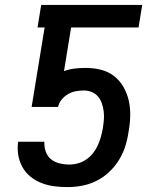

<svg xmlns="http://www.w3.org/2000/svg" viewBox="-20 -755 640 783"><path d="M255 8Q227 8 200.5 4.5Q174 1 149.5 -8.5Q125 -18 104.5 -34.5Q84 -51 71.5 -73.5Q59 -96 54.5 -122.5Q50 -149 54 -177H161Q160 -156 166.5 -137Q173 -118 187.5 -106Q202 -94 222 -89Q242 -84 263 -84Q281 -84 298.5 -89Q316 -94 331.5 -104.5Q347 -115 359 -130Q371 -145 378.5 -161.5Q386 -178 391 -195.5Q396 -213 399 -230Q402 -248 403.5 -265.5Q405 -283 403 -300Q401 -317 395.5 -333Q390 -349 380 -361Q370 -373 354.5 -379.5Q339 -386 322 -386Q306 -386 289.5 -383Q273 -380 258 -371.5Q243 -363 231.5 -349Q220 -335 217 -319H109L162 -643H133L148 -735H560L545 -643H270L241 -465Q263 -473 285 -475.5Q307 -478 329 -478Q362 -478 392 -470.5Q422 -463 445.5 -444.5Q469 -426 484 -399.5Q499 -373 505.5 -343Q512 -313 511 -280.5Q510 -248 504 -216Q500 -187 490.5 -157.5Q481 -128 464.5 -101.5Q448 -75 424.5 -53Q401 -31 372.5 -17Q344 -3 314 2.5Q284 8 255 8Z"/></svg>

Font: Iosevka SmBd Ex Obl
Style: Regular
Weight: 600
Width: 7
Italic angle: -9°
Monospace: yes
Designer: Belleve Invis
Foundry: Belleve Invis
Version: Version 32.5.0; ttfautohint (v1.8.4)